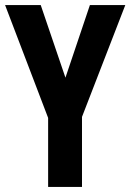

<svg xmlns="http://www.w3.org/2000/svg" viewBox="-20 -734 512 754"><path d="M237 -429 140 -714H0L169 -271V0H302V-275L472 -714H333Z"/></svg>

Font: Noto Sans Gurmukhi ExtraCondensed
Style: Bold
Weight: 700
Width: 2
Designer: Jelle Bosma - Monotype Design Team
Foundry: Monotype Imaging Inc.
Version: Version 2.004